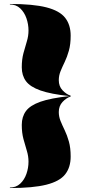

<svg xmlns="http://www.w3.org/2000/svg" viewBox="-20 -800 432 970"><path d="M30 -780Q147.5 -780 214.5 -762.8Q281.5 -745.5 309.2 -710Q337 -674.5 337 -620Q337 -576 328 -544Q319 -512 307 -487.2Q295 -462.5 286 -440.5Q277 -418.5 277 -395Q277 -364 295.8 -344Q314.5 -324 337 -316.5V-312.5Q314.5 -305 295.8 -284.8Q277 -264.5 277 -234Q277 -210.5 286 -188.5Q295 -166.5 307 -141.8Q319 -117 328 -85Q337 -53 337 -9Q337 45.5 309.2 80.8Q281.5 116 214.5 133Q147.5 150 30 150V147.5Q61 147.5 82 128Q103 108.5 113.5 78.5Q124 48.5 124 17Q124 -11 115.5 -38.5Q107 -66 98.5 -97.5Q90 -129 90 -169Q90 -210 111 -238.8Q132 -267.5 184.2 -286Q236.5 -304.5 331.5 -314.5Q236.5 -324.5 184.2 -343Q132 -361.5 111 -390.2Q90 -419 90 -460Q90 -500 98.5 -531.5Q107 -563 115.5 -590.5Q124 -618 124 -646Q124 -677.5 113.5 -707.8Q103 -738 82 -757.8Q61 -777.5 30 -777.5Z"/></svg>

Font: Bodoni* 72pt Fatface
Style: Regular
Weight: 900
Version: Version 2.3